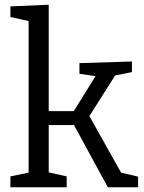

<svg xmlns="http://www.w3.org/2000/svg" viewBox="-20 -792 610 812"><path d="M358 -301 492 -62 564 -45V0H436L293 -263H186V-63L262 -46V0H24V-46L101 -62V-703L24 -720V-765L186 -772V-322H292L384 -470L316 -480V-525L538 -532V-487L467 -473Z"/></svg>

Font: Bitter Pro
Style: Regular
Weight: 400
Designer: Sol Matas, and Bitter project Authors
Foundry: Sol Matas
Version: Version 1.010